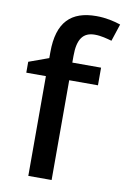

<svg xmlns="http://www.w3.org/2000/svg" viewBox="-87 -817 569 868"><g transform="rotate(10 198.0 -382.5)"><path d="M345 -458V-539H213V-570C213 -647 238 -681 292 -681C321 -681 348 -673 370 -667L396 -746C366 -756 328 -765 284 -765C169 -765 107 -707 107 -568V-541L16 -508V-458H106V0H213V-458Z"/></g></svg>

Font: Noto Sans Georgian Medium
Style: Regular
Weight: 500
Designer: Monotype Design Team, Akaki Razmadze
Foundry: Google LLC
Version: Version 2.005